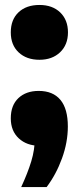

<svg xmlns="http://www.w3.org/2000/svg" viewBox="-20 -578 318 774"><path d="M65.5 176Q91.5 120 106 72.5Q120.5 25 120.5 -23.5L161 9.5H138.5Q88 9.5 55.8 -20.2Q23.5 -50 23.5 -101Q23.5 -153.5 54.2 -182.5Q85 -211.5 136 -211.5Q193.5 -211.5 223.5 -175.5Q253.5 -139.5 253.5 -68Q253.5 -4.5 230 60.2Q206.5 125 168 176ZM139 -337Q87 -337 55.2 -366.8Q23.5 -396.5 23.5 -447.5Q23.5 -499 54.8 -528.5Q86 -558 139 -558Q191.5 -558 222.8 -527.8Q254 -497.5 254 -447.5Q254 -397.5 222.2 -367.2Q190.5 -337 139 -337Z"/></svg>

Font: Encode Sans SC SemiCondensed ExtraBold
Style: Regular
Weight: 800
Width: 4
Designer: Multiple Designers
Foundry: Impallari Type
Version: Version 3.002